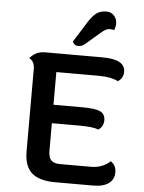

<svg xmlns="http://www.w3.org/2000/svg" viewBox="-64 -1040 814 1089"><g transform="rotate(5 343.5 -495.0)"><path d="M322 -803 389 -910Q415 -953 438.5 -971.5Q462 -990 497 -990Q532 -990 550 -959Q558 -943 558 -925.5Q558 -908 550 -889Q540 -892 523 -892Q506 -892 481 -872L395 -798Q377 -781 355 -781Q333 -781 322 -803ZM309 -105H486Q552 -105 596 -146Q627 -125 627 -85.5Q627 -46 597 -23Q567 0 506 0H292Q201 0 158 -38Q115 -76 115 -161V-630Q115 -673 84 -688Q117 -729 171 -729H498Q627 -729 627 -658Q627 -622 596 -602Q555 -623 486 -623H244V-437H410Q481 -437 510 -423.5Q539 -410 539 -374.5Q539 -339 510 -319Q478 -332 400 -332H244V-175Q244 -138 259.5 -121.5Q275 -105 309 -105Z"/></g></svg>

Font: Laila SemiBold
Style: Regular
Weight: 600
Designer: Hitesh Malaviya
Foundry: Indian Type Foundry
Version: Version 1.302;PS 1.0;hotconv 1.0.78;makeotf.lib2.5.61930; tt